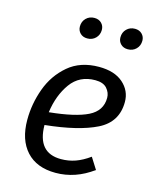

<svg xmlns="http://www.w3.org/2000/svg" viewBox="-116 -839 747 929"><g transform="rotate(15 258.0 -374.5)"><path d="M141 -198Q142 -59 260 -59Q298 -59 332 -71Q366 -83 402 -109L438 -52Q351 12 252 12Q157 12 105.5 -44.5Q54 -101 54 -201Q54 -281 82 -358Q110 -435 170.5 -486.5Q231 -538 324 -538Q402 -538 445 -500Q488 -462 488 -406Q488 -305 397.5 -260Q307 -215 141 -198ZM400 -403Q400 -429 381.5 -450Q363 -471 323 -471Q244 -471 200.5 -410.5Q157 -350 145 -263Q275 -276 337.5 -307Q400 -338 400 -403ZM183 -703Q183 -728 199.5 -744.5Q216 -761 241 -761Q263 -761 276.5 -747.5Q290 -734 290 -714Q290 -689 273.5 -672.5Q257 -656 232 -656Q210 -656 196.5 -669.5Q183 -683 183 -703ZM386 -703Q386 -728 402.5 -744.5Q419 -761 444 -761Q466 -761 479.5 -747.5Q493 -734 493 -714Q493 -689 476.5 -672.5Q460 -656 435 -656Q413 -656 399.5 -669.5Q386 -683 386 -703Z"/></g></svg>

Font: Fira Sans Book
Style: Italic
Weight: 350
Italic angle: -8°
Designer: bBox Type GmbH & Carrois Corporate GbR & Edenspiekermann AG
Foundry: bBox Type GmbH & Carrois Corporate GbR & Edenspiekermann AG
Version: Version 4.301